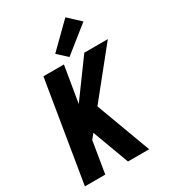

<svg xmlns="http://www.w3.org/2000/svg" viewBox="-234 -1103 1077 1216"><g transform="rotate(-30 305.0 -494.5)"><path d="M18 0H167L205 -231L234 -267L333 0H488L340 -399L610 -735H438L245 -471L289 -735H139ZM343 -758 532 -909 446 -989 275 -821Z"/></g></svg>

Font: Iosevka Sparkle Heavy Oblique
Style: Regular
Weight: 900
Italic angle: -9°
Designer: Belleve Invis
Foundry: Belleve Invis
Version: Version 4.5.0; ttfautohint (v1.8.3)